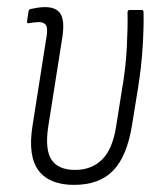

<svg xmlns="http://www.w3.org/2000/svg" viewBox="-20 -511 456 539"><path d="M188 8Q119 8 88.5 -32Q58 -72 71 -156L109 -398Q115 -428 110 -438.5Q105 -449 88 -449Q83 -449 75.5 -448Q68 -447 61 -446Q55 -444 56 -451L60 -479Q61 -485 67 -486Q76 -488 86.5 -489.5Q97 -491 107 -491Q138 -491 150 -472Q162 -453 155 -406L115 -153Q106 -90 125 -62Q144 -34 191 -34Q237 -34 266.5 -63Q296 -92 306 -156L322 -257Q333 -319 336 -377.5Q339 -436 338 -476Q338 -483 344 -483H378Q383 -483 383 -476Q384 -437 380.5 -380Q377 -323 367 -261L351 -162Q337 -73 298 -32.5Q259 8 188 8Z"/></svg>

Font: Sofia Sans Condensed Light
Style: Italic
Weight: 300
Italic angle: -9°
Version: Version 4.100